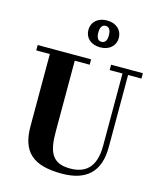

<svg xmlns="http://www.w3.org/2000/svg" viewBox="-145 -1125 1047 1243"><g transform="rotate(15 378.0 -503.0)"><path d="M314.5 -930C314.5 -879 353 -840 416.5 -840C480 -840 518.5 -879 518.5 -930C518.5 -981 480 -1020 416.5 -1020C353 -1020 314.5 -981 314.5 -930ZM381 -930C381 -967.5 395 -984 416.5 -984C437.5 -984 452 -967.5 452 -930C452 -892 437.5 -877 416.5 -877C395 -877 381 -892 381 -930ZM23 -750V-714H114V-230C114 -57 197 14 388 14C552 14 638.5 -65 638.5 -230V-714H728V-750H515V-714H601V-230C601 -78 528 -32 432 -32C306 -32 281 -108 281 -240V-714H381V-750Z"/></g></svg>

Font: Bodoni* 06
Style: Bold
Weight: 700
Version: Version 2.2